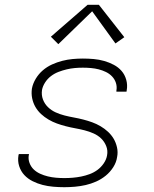

<svg xmlns="http://www.w3.org/2000/svg" viewBox="-20 -772 640 800"><path d="M248 8Q225 8 202 6Q179 4 157.5 -1.5Q136 -7 116 -17Q96 -27 81.5 -42.5Q67 -58 60 -79.5Q53 -101 57 -125Q58 -126 58 -127.5Q58 -129 58 -130H101Q101 -129 100.5 -128Q100 -127 100 -126Q97 -109 103 -93Q109 -77 120.5 -66Q132 -55 147.5 -48Q163 -41 179.5 -37Q196 -33 213.5 -31.5Q231 -30 248 -30Q266 -30 283.5 -31.5Q301 -33 318.5 -36.5Q336 -40 353.5 -46.5Q371 -53 386 -64Q401 -75 412 -91Q423 -107 426 -124Q430 -145 422.5 -163.5Q415 -182 401.5 -195Q388 -208 370 -216Q352 -224 332.5 -229Q313 -234 293.5 -237.5Q274 -241 254.5 -246Q235 -251 217 -257.5Q199 -264 182 -274Q165 -284 151 -297Q137 -310 127.5 -326.5Q118 -343 114 -362.5Q110 -382 113 -403Q117 -424 129 -444Q141 -464 158.5 -479Q176 -494 197 -503.5Q218 -513 239.5 -518.5Q261 -524 282.5 -526Q304 -528 325 -528Q348 -528 370.5 -526Q393 -524 414 -518Q435 -512 454 -502Q473 -492 486.5 -476.5Q500 -461 506 -439.5Q512 -418 508 -396Q508 -394 507.5 -392.5Q507 -391 507 -390H465Q465 -391 465 -392Q465 -393 465 -394Q468 -411 463 -426.5Q458 -442 447 -453.5Q436 -465 421.5 -472Q407 -479 391.5 -483Q376 -487 359 -488.5Q342 -490 325 -490Q308 -490 291.5 -488.5Q275 -487 258 -483Q241 -479 224 -472.5Q207 -466 192.5 -455Q178 -444 168 -428.5Q158 -413 155 -397Q152 -376 159 -357.5Q166 -339 180 -325.5Q194 -312 211.5 -304Q229 -296 248.5 -291Q268 -286 287.5 -282.5Q307 -279 326.5 -274Q346 -269 364 -262.5Q382 -256 399 -246Q416 -236 430 -223Q444 -210 453.5 -194Q463 -178 467.5 -158Q472 -138 468 -118Q465 -96 452 -75.5Q439 -55 420.5 -40Q402 -25 380.5 -15.5Q359 -6 337 -1Q315 4 292.5 6Q270 8 248 8ZM223 -588 192 -619 345 -752H392L498 -617L461 -591L364 -725Z"/></svg>

Font: Iosevka SS04 XLt Ex Obl
Style: Regular
Weight: 200
Width: 7
Italic angle: -9°
Monospace: yes
Designer: Belleve Invis
Foundry: Belleve Invis
Version: Version 19.0.0; ttfautohint (v1.8.4)